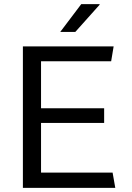

<svg xmlns="http://www.w3.org/2000/svg" viewBox="-20 -911 640 931"><path d="M91 0V-686H531L519 -614H179V-386H485V-315H179V-74H526L539 0ZM272 -756 374 -891H463V-888L345 -756Z"/></svg>

Font: Chivo Mono Light
Style: Regular
Weight: 300
Monospace: yes
Designer: Hector Gatti
Foundry: Omnibus-Type
Version: Version 1.008